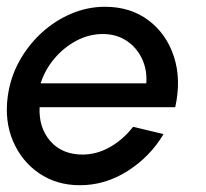

<svg xmlns="http://www.w3.org/2000/svg" viewBox="-28 -534 608 567"><path d="M208 13Q139 13 87.2 -22.5Q35.5 -58 10.2 -117.8Q-15 -177.5 -5 -250Q2.5 -305 28.8 -352.8Q55 -400.5 94.5 -436.8Q134 -473 182.2 -493.5Q230.5 -514 282 -514Q357.5 -514 410.8 -473.8Q464 -433.5 485.8 -366.2Q507.5 -299 489.5 -217.5H89Q86 -157.5 120.2 -117.8Q154.5 -78 215 -77.5Q257.5 -77.5 296.5 -99.5Q335.5 -121.5 365 -159.5L455 -138Q415.5 -71.5 349.2 -29.2Q283 13 208 13ZM92 -288H404Q407 -327.5 391.2 -360.8Q375.5 -394 345.5 -413.8Q315.5 -433.5 275.5 -433.5Q235 -433.5 198 -414Q161 -394.5 133 -361.5Q105 -328.5 92 -288Z"/></svg>

Font: Urbanist Medium
Style: Italic
Weight: 500
Italic angle: -8°
Designer: Corey Hu
Foundry: Corey Hu
Version: Version 1.330; ttfautohint (v1.8.4.7-5d5b)